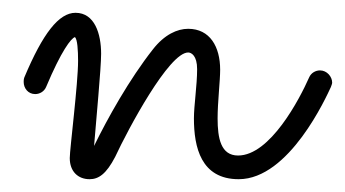

<svg xmlns="http://www.w3.org/2000/svg" viewBox="-20 -272 539 300"><path d="M127 -44C130 -82 138 -165 138 -188C138 -219 128 -252 98 -252C72 -252 47 -220 18 -151C17 -148 17 -146 17 -144C17 -134 24 -125 35 -125C42 -125 49 -129 52 -136C76 -193 91 -212 97 -214C101 -211 102 -193 102 -177C102 -141 89 -39 89 -25C89 -4 102 8 120 8C134 8 146 0 160 -27C180 -70 244 -190 274 -190C279 -190 288 -185 288 -164C288 -139 283 -107 283 -87C283 -42 294 8 353 8C432 8 490 -121 497 -136C498 -139 499 -141 499 -143C499 -152 491 -162 480 -162C473 -162 466 -158 463 -151C448 -117 402 -29 352 -29C325 -29 320 -56 320 -87C320 -112 324 -146 324 -163C324 -199 308 -227 274 -227C257 -227 237 -218 219 -195C182 -148 148 -87 127 -44Z"/></svg>

Font: Sacramento
Style: Regular
Weight: 400
Designer: Astigmatic (AOETI)
Foundry: Astigmatic (AOETI)
Version: Version 1.000